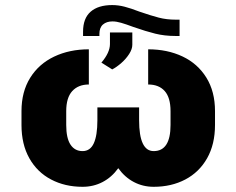

<svg xmlns="http://www.w3.org/2000/svg" viewBox="-20 -716 918 746"><path d="M815.4 -284.2V-230.5Q815.4 -155.3 784.7 -101.1Q753.9 -46.9 700 -18.6Q646 9.8 577.1 9.8Q535.2 9.8 500 -8.8Q464.8 -27.3 439.5 -62.5Q414.1 -27.3 378.7 -8.8Q343.3 9.8 300.8 9.8Q232.4 9.8 178.5 -18.6Q124.5 -46.9 94 -101.1Q63.5 -155.3 63.5 -230.5V-284.2Q63.5 -359.4 97.2 -413.6Q130.9 -467.8 190.4 -496.1Q250 -524.4 325.2 -524.4V-387.7Q284.2 -387.7 260.7 -362.1Q237.3 -336.4 237.3 -284.2V-230.5Q237.3 -179.2 253.9 -154.1Q270.5 -128.9 300.8 -128.9Q330.6 -128.9 344.5 -159.4Q358.4 -189.9 358.4 -249V-298.8H520.5V-249Q520.5 -128.9 577.1 -128.9Q642.6 -128.9 642.6 -230.5V-284.2Q642.6 -336.9 619.9 -362.3Q597.2 -387.7 555.7 -387.7V-524.4Q630.4 -524.4 689.2 -496.6Q748 -468.8 781.7 -414.6Q815.4 -360.4 815.4 -284.2ZM407.2 -544.9V-589.8H494.1V-542Q494.1 -525.4 481.9 -506.3Q469.7 -487.3 451.4 -471.2Q433.1 -455.1 416 -446.3L374 -472.7Q407.2 -511.7 407.2 -544.9ZM677.7 -639.6V-576.2H662.1Q619.6 -576.2 583.3 -585.2Q546.9 -594.2 498 -611.3Q469.2 -622.1 450.7 -627.4Q432.1 -632.8 417 -632.8Q394 -632.8 380.1 -620.8Q366.2 -608.9 366.2 -584V-576.2H302.7V-592.8Q302.7 -645 332.3 -670.7Q361.8 -696.3 416 -696.3Q439.9 -696.3 464.4 -689.9Q488.8 -683.6 521.5 -670.9Q566.9 -655.3 596.9 -647.5Q627 -639.6 663.1 -639.6Z"/></svg>

Font: Pretendard Std Black
Style: Regular
Weight: 900
Designer: Base glyphs from Inter by Rasmus Andersson; Hangeul glyphs from Noto Sans CJK(Source Han Sans) by Jang Soo-young and Kan
Foundry: Kil Hyung-jin
Version: Version 1.309